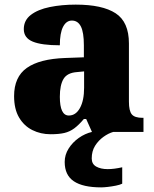

<svg xmlns="http://www.w3.org/2000/svg" viewBox="-20 -571 666 831"><path d="M199 10Q156 10 120 -8Q84 -26 62.5 -62.5Q41 -99 41 -155Q41 -238 96 -277Q151 -316 262 -320L343 -323V-375Q343 -431 330 -456.5Q317 -482 291 -482Q267 -482 253 -455Q239 -428 239 -375Q160 -375 121.5 -391Q83 -407 83 -445Q83 -483 113.5 -506.5Q144 -530 195.5 -540.5Q247 -551 308 -551Q423 -551 480.5 -513.5Q538 -476 538 -383V-131Q538 -91 550.5 -76Q563 -61 597 -61H601V0H378L353 -56H343Q321 -30 301.5 -15.5Q282 -1 258.5 4.5Q235 10 199 10ZM278 -71Q308 -71 326 -103.5Q344 -136 344 -191V-262L313 -259Q271 -256 255 -229.5Q239 -203 239 -152Q239 -71 278 -71ZM418 240Q339 240 299.5 213.5Q260 187 260 130Q260 99 277 72Q294 45 321 26Q348 7 378 0H470Q449 6 427.5 21.5Q406 37 391.5 60Q377 83 377 115Q377 139 396.5 150Q416 161 446 161Q460 161 475.5 159Q491 157 509 153V224Q499 229 481.5 232.5Q464 236 446.5 238Q429 240 418 240Z"/></svg>

Font: Noto Serif Devanagari Black
Style: Regular
Weight: 900
Designer: Universal Thirst, Indian Type Foundry and the Monotype Design Team
Foundry: Monotype Imaging Inc.
Version: Version 2.004; ttfautohint (v1.8.4.7-5d5b)